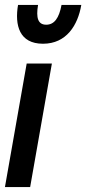

<svg xmlns="http://www.w3.org/2000/svg" viewBox="-42 -757 349 777"><path d="M132 -580C227 -580 273 -655 287 -737H207C197 -684 178 -657 145 -657C112 -657 103 -684 112 -737H31C17 -655 36 -580 132 -580ZM-22 0H80L168 -500H66Z"/></svg>

Font: Uncut Sans Medium
Style: Italic
Weight: 500
Italic angle: -10°
Designer: Kasper Nordkvist
Foundry: Uncut Type
Version: Version 1.111;FEAKit 1.0